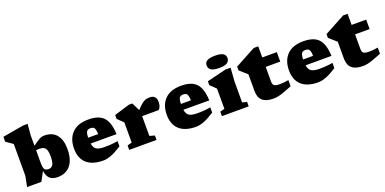

<svg xmlns="http://www.w3.org/2000/svg" viewBox="-24 -1577 4860 2423"><g transform="rotate(-20 2406.0 -366.0)"><path d="M694 -281Q694 -178.5 664 -113Q634 -47.5 581.2 -16.2Q528.5 15 459.5 15Q423 15 392 4.2Q361 -6.5 339.2 -36Q317.5 -65.5 308.5 -122.5L242.5 0H50.5L78.5 -142V-568.5L-13.5 -632V-698L268.5 -747H329.5L316.5 -597V-458Q367.5 -495 395.2 -511.5Q423 -528 439.5 -532.5Q456 -537 474 -537Q584.5 -537 639.2 -468.2Q694 -399.5 694 -281ZM316.5 -225.5Q316.5 -162 331.8 -141Q347 -120 385 -120Q421 -120 442 -149.5Q463 -179 463 -264Q463 -341 440.2 -370.8Q417.5 -400.5 362 -400.5Q342.5 -400.5 316.5 -399Z M1067 -537Q1158 -537 1216.5 -508.5Q1275 -480 1305.2 -415.2Q1335.5 -350.5 1340 -241.5H992Q1001 -182 1035.5 -161Q1070 -140 1142 -140Q1195.5 -140 1238 -143.5Q1280.5 -147 1321.5 -154.5V-84Q1234.5 -28 1176.2 -6.5Q1118 15 1071 15Q926.5 15 849.8 -53Q773 -121 773 -252Q773 -384 847.8 -460.5Q922.5 -537 1067 -537ZM1053.5 -424.5Q1019.5 -424.5 1004.5 -404Q989.5 -383.5 988 -321.5H1122Q1121 -366 1113.5 -388Q1106 -410 1091.2 -417.2Q1076.5 -424.5 1053.5 -424.5Z M1889 -534.5Q1936.5 -534.5 1957.5 -509.8Q1978.5 -485 1978.5 -445Q1978.5 -403 1964.5 -373.8Q1950.5 -344.5 1938.5 -344.5H1734.5Q1726 -344.5 1721 -344.5V-78.5L1789 -59.5V0H1422V-59.5L1483 -76V-347.5L1406 -422V-474L1613 -537H1659L1712.5 -429Q1756 -476 1784 -498.2Q1812 -520.5 1835.5 -527.5Q1859 -534.5 1889 -534.5Z M2312.5 -537Q2403.5 -537 2462 -508.5Q2520.5 -480 2550.8 -415.2Q2581 -350.5 2585.5 -241.5H2237.5Q2246.5 -182 2281 -161Q2315.5 -140 2387.5 -140Q2441 -140 2483.5 -143.5Q2526 -147 2567 -154.5V-84Q2480 -28 2421.8 -6.5Q2363.5 15 2316.5 15Q2172 15 2095.2 -53Q2018.5 -121 2018.5 -252Q2018.5 -384 2093.2 -460.5Q2168 -537 2312.5 -537ZM2299 -424.5Q2265 -424.5 2250 -404Q2235 -383.5 2233.5 -321.5H2367.5Q2366.5 -366 2359 -388Q2351.5 -410 2336.8 -417.2Q2322 -424.5 2299 -424.5Z M2844.5 -582Q2771.5 -582 2738 -603.2Q2704.5 -624.5 2704.5 -666Q2704.5 -707.5 2738 -727.2Q2771.5 -747 2844.5 -747Q2917.5 -747 2951 -727.2Q2984.5 -707.5 2984.5 -666Q2984.5 -624.5 2951 -603.2Q2917.5 -582 2844.5 -582ZM2979 -537 2966 -352V-76L3027 -59.5V0H2667V-59.5L2728 -76V-347.5Q2720 -355.5 2697 -377.8Q2674 -400 2651 -422V-474L2908 -537Z M3399 -198.5Q3399 -159 3418.5 -144Q3438 -129 3494.5 -129Q3519 -129 3547.5 -131.5Q3576 -134 3611 -140.5V-57.5Q3538.5 -28.5 3493.8 -12.8Q3449 3 3418 9Q3387 15 3355 15Q3162 15 3162 -154.5V-382.5L3061.5 -470.5V-521.5L3339 -671H3399V-522H3594.5V-395H3399Z M3953.5 -537Q4044.5 -537 4103 -508.5Q4161.5 -480 4191.8 -415.2Q4222 -350.5 4226.5 -241.5H3878.5Q3887.5 -182 3922 -161Q3956.5 -140 4028.5 -140Q4082 -140 4124.5 -143.5Q4167 -147 4208 -154.5V-84Q4121 -28 4062.8 -6.5Q4004.5 15 3957.5 15Q3813 15 3736.2 -53Q3659.5 -121 3659.5 -252Q3659.5 -384 3734.2 -460.5Q3809 -537 3953.5 -537ZM3940 -424.5Q3906 -424.5 3891 -404Q3876 -383.5 3874.5 -321.5H4008.5Q4007.5 -366 4000 -388Q3992.5 -410 3977.8 -417.2Q3963 -424.5 3940 -424.5Z M4599 -198.5Q4599 -159 4618.5 -144Q4638 -129 4694.5 -129Q4719 -129 4747.5 -131.5Q4776 -134 4811 -140.5V-57.5Q4738.5 -28.5 4693.8 -12.8Q4649 3 4618 9Q4587 15 4555 15Q4362 15 4362 -154.5V-382.5L4261.5 -470.5V-521.5L4539 -671H4599V-522H4794.5V-395H4599Z"/></g></svg>

Font: Newsreader 6pt ExtraBold
Style: Regular
Weight: 800
Designer: Hugues Gentile
Foundry: Production Type
Version: Version 1.003; ttfautohint (v1.8.3)